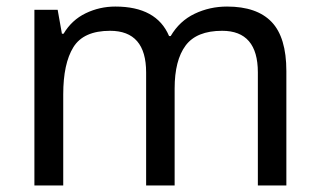

<svg xmlns="http://www.w3.org/2000/svg" viewBox="-20 -566 975 586"><path d="M673 -546Q764 -546 809 -499Q854 -452 854 -349V0H767V-345Q767 -472 658 -472Q580 -472 546.5 -427Q513 -382 513 -296V0H426V-345Q426 -472 316 -472Q235 -472 204 -422Q173 -372 173 -278V0H85V-536H156L169 -463H174Q199 -505 241.5 -525.5Q284 -546 332 -546Q458 -546 496 -456H501Q528 -502 574 -524Q620 -546 673 -546Z"/></svg>

Font: Apis
Style: Regular
Weight: 400
Designer: Monotype Design Team
Foundry: Monotype Imaging Inc.
Version: Version 2.000; build 0001